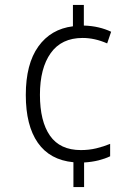

<svg xmlns="http://www.w3.org/2000/svg" viewBox="-20 -744 556 774"><path d="M318 -641Q350 -640 377.5 -633.5Q405 -627 428 -616L412 -569Q362 -591 313 -591Q228 -591 184.5 -530Q141 -469 141 -362Q141 -255 181.5 -197Q222 -139 306 -139Q339 -139 368 -146Q397 -153 424 -164V-114Q403 -104 377 -97.5Q351 -91 319 -89V10H276V-90Q181 -99 132.5 -168.5Q84 -238 84 -361Q84 -486 134.5 -556.5Q185 -627 274 -638V-724H318Z"/></svg>

Font: Noto Sans Kannada SemiCondensed Light
Style: Regular
Weight: 300
Width: 4
Designer: Jelle Bosma - Monotype Design Team
Foundry: Monotype Imaging Inc.
Version: Version 2.005; ttfautohint (v1.8.4.7-5d5b)